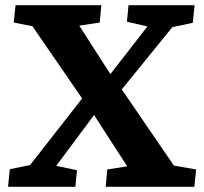

<svg xmlns="http://www.w3.org/2000/svg" viewBox="-20 -721 789 741"><path d="M11 0 18 -68 96 -84 297 -341 105 -620 33 -634 40 -701H371L365 -634L286 -622L406 -435L549 -619L470 -637L476 -701H731L724 -633L645 -616L450 -376L651 -82L737 -67L730 0H388L394 -67L471 -79L343 -277L197 -81L277 -64L271 0Z"/></svg>

Font: Literata
Style: Bold Italic
Weight: 700
Italic angle: -2°
Designer: Latin by Veronika Burian and Jose Scaglione. Greek by Irene Vlachou. Cyrillic by Vera Evstafieva
Foundry: TypeTogether
Version: Version 3.103;gftools[0.9.29]